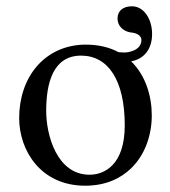

<svg xmlns="http://www.w3.org/2000/svg" viewBox="-20 -581 541 611"><path d="M41 -205C41 -103 109 10 251 10C315.4 10 363.8 -12.7 397.9 -46C442.7 -89.8 463 -152.7 463 -214C463 -274.6 443.7 -341 397.3 -385.8C439.2 -393.4 464 -425.3 464 -473C464 -520 438 -561 400 -561C371 -561 354 -546 354 -522C354 -502 368 -480 402 -477C416 -475 430 -467 430 -454C430 -420 388 -414 377 -414C369.8 -414 363.4 -414.3 357 -415.1C328.9 -430.1 294.5 -439 253 -439C187.2 -439 132.9 -412 96.3 -369C60 -326.4 41 -268.2 41 -205ZM238 -404C324 -404 377 -326 377 -182C377 -56 312 -25 265 -25C161 -25 127 -151 127 -228C127 -315 148 -404 238 -404Z"/></svg>

Font: Libertinus Math
Style: Regular
Weight: 400
Designer: Philipp H. Poll
Foundry: Khaled Hosny
Version: Version 6.2